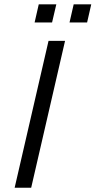

<svg xmlns="http://www.w3.org/2000/svg" viewBox="-20 -882 449 902"><path d="M142.6 -776.4 162.1 -861.8H244.6L224.6 -776.4ZM306.6 -776.4 326.2 -861.8H408.7L389.2 -776.4ZM48.8 0 208 -689.9H285.6L126.5 0Z"/></svg>

Font: HK Grotesk Italic
Style: Regular
Weight: 400
Italic angle: -13°
Designer: Alfredo Marco Pradil and Stefan Peev
Foundry: Hanken Design Co.
Version: Version 1.000;PS 001.000;hotconv 1.0.88;makeotf.lib2.5.64775